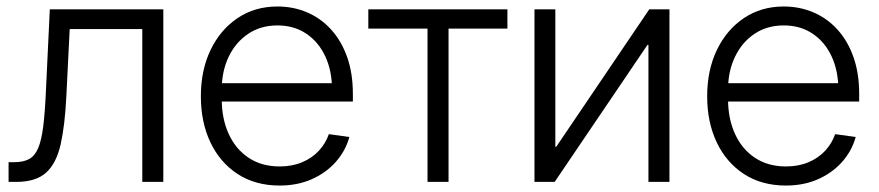

<svg xmlns="http://www.w3.org/2000/svg" viewBox="-20 -558 2697 589"><path d="M6.3 0V-60.5H23.4Q51.8 -60.5 69.3 -70.1Q86.9 -79.6 97.2 -103.8Q107.4 -127.9 112.8 -171.6Q118.2 -215.3 121.1 -284.2L132.8 -529.3H481V0H416.5V-468.8H193.8L183.6 -263.7Q179.2 -173.3 166 -115Q152.8 -56.6 121.3 -28.3Q89.8 0 29.8 0Z M837.9 11.2Q763.2 11.2 709 -24.2Q654.8 -59.6 625.5 -121.3Q596.2 -183.1 596.2 -262.7Q596.2 -342.8 626 -404.8Q655.8 -466.8 708.7 -502.4Q761.7 -538.1 831.1 -538.1Q879.9 -538.1 922.1 -520Q964.4 -502 995.8 -467.3Q1027.3 -432.6 1044.9 -383.1Q1062.5 -333.5 1062.5 -270V-246.6H633.8V-302.7H1026.9L998.5 -283.2Q998.5 -340.8 977.8 -385.3Q957 -429.7 919.4 -454.8Q881.8 -480 831.1 -480Q779.8 -480 741.5 -454.3Q703.1 -428.7 681.6 -384Q660.2 -339.4 660.2 -282.7V-254.9Q660.2 -193.4 681.9 -146.5Q703.6 -99.6 743.4 -73.5Q783.2 -47.4 837.9 -47.4Q876.5 -47.4 907 -60.3Q937.5 -73.2 958.3 -95.7Q979 -118.2 988.8 -146.5L1051.8 -137.7Q1040 -95.2 1010.3 -61.5Q980.5 -27.8 936.5 -8.3Q892.6 11.2 837.9 11.2Z M1291.5 0V-470.2H1109.9V-529.3H1536.6V-470.2H1356V0Z M2033.7 0H1969.2V-420.4H1966.3L1681.6 0H1619.6V-529.3H1683.6V-107.9H1686.5L1971.7 -529.3H2033.7Z M2391.1 11.2Q2316.4 11.2 2262.2 -24.2Q2208 -59.6 2178.7 -121.3Q2149.4 -183.1 2149.4 -262.7Q2149.4 -342.8 2179.2 -404.8Q2209 -466.8 2262 -502.4Q2314.9 -538.1 2384.3 -538.1Q2433.1 -538.1 2475.3 -520Q2517.6 -502 2549.1 -467.3Q2580.6 -432.6 2598.1 -383.1Q2615.7 -333.5 2615.7 -270V-246.6H2187V-302.7H2580.1L2551.8 -283.2Q2551.8 -340.8 2531 -385.3Q2510.3 -429.7 2472.7 -454.8Q2435.1 -480 2384.3 -480Q2333 -480 2294.7 -454.3Q2256.3 -428.7 2234.9 -384Q2213.4 -339.4 2213.4 -282.7V-254.9Q2213.4 -193.4 2235.1 -146.5Q2256.8 -99.6 2296.6 -73.5Q2336.4 -47.4 2391.1 -47.4Q2429.7 -47.4 2460.2 -60.3Q2490.7 -73.2 2511.5 -95.7Q2532.2 -118.2 2542 -146.5L2605 -137.7Q2593.3 -95.2 2563.5 -61.5Q2533.7 -27.8 2489.7 -8.3Q2445.8 11.2 2391.1 11.2Z"/></svg>

Font: Inter 24pt Light
Style: Regular
Weight: 300
Designer: Rasmus Andersson
Foundry: rsms
Version: Version 4.001;git-66647c0bb